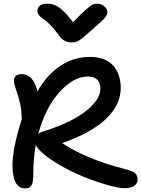

<svg xmlns="http://www.w3.org/2000/svg" viewBox="-20 -1023 777 1056"><path d="M515.1 -1002.9Q537.1 -1002.9 554 -987.8Q570.8 -972.7 570.8 -955.1Q570.8 -941.9 555.9 -924.1Q541 -906.2 486.8 -859.9Q475.1 -850.1 456.8 -834Q438.5 -817.9 432.4 -812.7Q426.3 -807.6 415 -800.5Q403.8 -793.5 394.5 -791.7Q385.3 -790 372.1 -790Q348.6 -790 331.1 -801.3Q313.5 -812.5 294.9 -840.8Q274.4 -869.1 252.2 -890.4Q230 -911.6 216.8 -919.9Q203.6 -928.2 194.8 -939Q186 -949.7 186 -963.9Q186 -981.9 200.4 -992.4Q214.8 -1002.9 240.2 -1002.9Q274.4 -1002.9 305.2 -981.9Q335.9 -960.9 381.8 -900.9Q426.3 -947.8 452.9 -970.5Q479.5 -993.2 490.5 -998Q501.5 -1002.9 515.1 -1002.9ZM119.1 13.2Q48.8 13.2 48.8 -113.8Q48.8 -209.5 100.1 -368.2Q98.6 -415 91.6 -448.7Q84.5 -482.4 64 -543Q51.3 -576.7 60.1 -595.9Q68.8 -615.2 99.1 -615.2Q130.4 -615.2 151.6 -593Q172.9 -570.8 186 -521Q240.7 -615.2 314.7 -662.6Q388.7 -710 474.1 -710Q559.1 -710 601.6 -663.1Q644 -616.2 644 -540Q644 -506.8 633.8 -475.1Q623.5 -443.4 599.6 -410.6Q575.7 -377.9 539.1 -348.1Q502.4 -318.4 447.3 -289.3Q392.1 -260.3 321.8 -235.8Q457.5 -146 668.9 -92.8Q707.5 -83.5 722.2 -71Q736.8 -58.6 736.8 -36.1Q736.8 -14.6 718.5 -1.2Q700.2 12.2 664.1 12.2Q634.3 12.2 573.2 -4.9Q512.2 -22 442.4 -49.8Q372.6 -77.6 302.2 -118.9Q231.9 -160.2 191.9 -202.1Q184.6 -210.4 176.8 -226.1Q163.1 -149.9 163.1 -66.9Q163.1 -19.5 153.1 -3.2Q143.1 13.2 119.1 13.2ZM462.9 -602.1Q384.8 -602.1 307.1 -516.4Q229.5 -430.7 190.9 -287.1Q197.8 -293 210.9 -297.9Q281.2 -319.3 337.2 -344.7Q393.1 -370.1 429 -394.8Q464.8 -419.4 488.8 -445.1Q512.7 -470.7 522.5 -493.2Q532.2 -515.6 532.2 -536.1Q532.2 -565.9 515.4 -584Q498.5 -602.1 462.9 -602.1Z"/></svg>

Font: Shantell Sans Irregular
Style: Regular
Weight: 500
Designer: Stephen Nixon, Anya Danilova, Shantell Martin
Foundry: Arrow Type
Version: Version 1.006;[9816181b4]